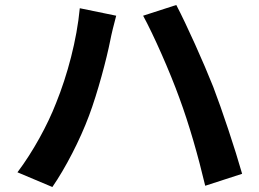

<svg xmlns="http://www.w3.org/2000/svg" viewBox="-20 -743 1040 770"><path d="M205 -330C171 -242 112 -134 50 -52L190 7C242 -68 301 -182 337 -279C372 -372 408 -509 422 -580C426 -602 438 -651 446 -680L300 -710C288 -582 250 -441 205 -330ZM699 -351C739 -243 775 -116 803 2L951 -46C923 -145 870 -304 835 -395C797 -491 728 -645 687 -723L554 -680C596 -603 661 -456 699 -351Z"/></svg>

Font: Noto Sans Mono CJK TC
Style: Bold
Weight: 700
Designer: Ryoko NISHIZUKA 西塚涼子 (kana, bopomofo & ideographs); Paul D. Hunt (Latin, Greek & Cyrillic); Sandoll Communications 산돌커뮤니
Foundry: Adobe
Version: Version 2.004;hotconv 1.0.118;makeotfexe 2.5.65603